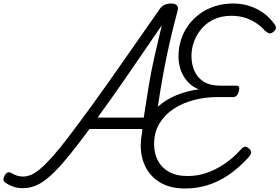

<svg xmlns="http://www.w3.org/2000/svg" viewBox="-33 -1055 1593 1094"><path d="M96 17Q66 17 42 8.5Q18 0 1 -12Q-11 -19 -13 -29.5Q-15 -40 -6 -55Q2 -70 11.5 -72.5Q21 -75 30 -70Q48 -59 64.5 -54Q81 -49 99 -49Q120 -49 144 -59Q168 -69 197.5 -94Q227 -119 266.5 -163Q306 -207 359.5 -277.5Q413 -348 486 -448Q559 -548 653.5 -683.5Q748 -819 871 -995Q886 -1019 903 -1027Q920 -1035 942 -1035Q965 -1035 975 -1024.5Q985 -1014 978 -990Q954 -901 934 -813.5Q914 -726 897.5 -636Q881 -546 867 -452Q853 -358 840 -256Q839 -240 830.5 -231Q822 -222 802 -219Q783 -217 776 -223.5Q769 -230 771 -246Q773 -265 775 -283.5Q777 -302 778 -320H477Q414 -235 366.5 -176Q319 -117 281.5 -79.5Q244 -42 213.5 -21Q183 0 154.5 8.5Q126 17 96 17ZM523 -385H786Q800 -478 814.5 -565.5Q829 -653 848.5 -738.5Q868 -824 889 -911Q774 -742 684 -612Q594 -482 523 -385ZM1021 19Q939 19 882.5 -13.5Q826 -46 797.5 -101.5Q769 -157 769 -226Q769 -296 795 -351Q821 -406 866 -446.5Q911 -487 971 -512Q1031 -537 1100 -546Q1065 -559 1039 -586.5Q1013 -614 998.5 -651.5Q984 -689 984 -734Q984 -782 998 -827Q1012 -872 1039.5 -910Q1067 -948 1105 -976Q1143 -1004 1191.5 -1019.5Q1240 -1035 1296 -1035Q1346 -1035 1390 -1020.5Q1434 -1006 1470 -979.5Q1506 -953 1531 -917Q1541 -905 1539 -894Q1537 -883 1525 -874Q1513 -863 1502.5 -865Q1492 -867 1478 -879Q1453 -907 1423 -926Q1393 -945 1359 -955Q1325 -965 1284 -965Q1232 -965 1190 -946.5Q1148 -928 1119 -895.5Q1090 -863 1074 -822Q1058 -781 1058 -736Q1058 -689 1075 -650.5Q1092 -612 1128 -589.5Q1164 -567 1222 -567H1313Q1326 -567 1329 -559.5Q1332 -552 1328 -535Q1323 -517 1315 -509.5Q1307 -502 1295 -502H1206Q1138 -502 1073.5 -485.5Q1009 -469 957.5 -435.5Q906 -402 875.5 -351.5Q845 -301 845 -233Q845 -182 866 -141Q887 -100 929.5 -76Q972 -52 1037 -52Q1090 -52 1141.5 -69Q1193 -86 1243.5 -119.5Q1294 -153 1339 -203Q1353 -219 1363.5 -219Q1374 -219 1387 -207Q1400 -195 1398 -184Q1396 -173 1382 -157Q1325 -95 1266 -56Q1207 -17 1146.5 1Q1086 19 1021 19Z"/></svg>

Font: Playwrite CO Light
Style: Regular
Weight: 300
Version: Version 1.002